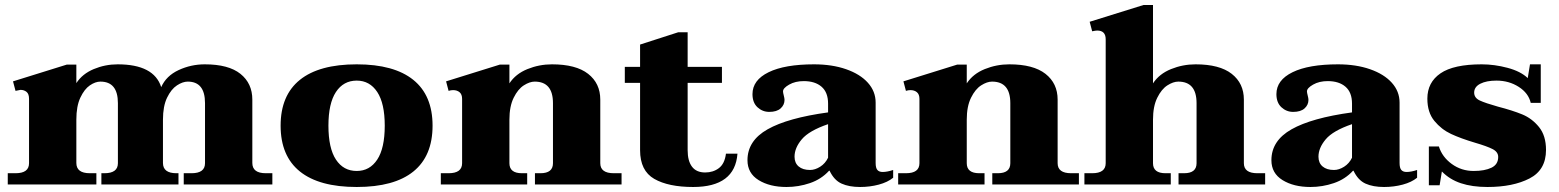

<svg xmlns="http://www.w3.org/2000/svg" viewBox="-20 -737 6228 767"><path d="M1068 -45V0H714V-45H745Q799 -45 799 -85V-325Q799 -411 730 -411Q710 -411 687 -396Q664 -381 647.5 -347Q631 -313 631 -259V-86Q631 -45 685 -45H693V0H385V-45H397Q451 -45 451 -85V-325Q451 -411 381 -411Q361 -411 339 -396Q317 -381 301 -347Q285 -313 285 -259V-86Q285 -45 339 -45H365V0H11V-45H42Q96 -45 96 -85V-342Q96 -362 86 -370Q76 -378 62 -378Q61 -378 42 -374L32 -412L247 -479H285V-405Q309 -442 354.5 -461Q400 -480 450 -480Q595 -480 624 -389Q644 -434 693.5 -457Q743 -480 798 -480Q893 -480 940.5 -442Q988 -404 988 -339V-86Q988 -45 1042 -45Z M1101 -235Q1101 -356 1178 -418Q1255 -480 1405 -480Q1554 -480 1631 -418Q1708 -356 1708 -235Q1708 -114 1631.5 -52Q1555 10 1405 10Q1255 10 1178 -52Q1101 -114 1101 -235ZM1517 -235Q1517 -324 1487 -369.5Q1457 -415 1405 -415Q1352 -415 1322 -369.5Q1292 -324 1292 -235Q1292 -145 1322 -99.5Q1352 -54 1405 -54Q1457 -54 1487 -99.5Q1517 -145 1517 -235Z M2463 -45V0H2117V-45H2139Q2189 -45 2189 -85V-325Q2189 -411 2116 -411Q2096 -411 2072.5 -396Q2049 -381 2032 -346.5Q2015 -312 2015 -259V-85Q2015 -45 2065 -45H2086V0H1741V-45H1772Q1826 -45 1826 -85V-342Q1826 -360 1816 -368.5Q1806 -377 1790 -377Q1781 -377 1772 -374L1762 -412L1977 -479H2015V-404Q2040 -442 2087 -461Q2134 -480 2185 -480Q2281 -480 2329.5 -442Q2378 -404 2378 -339V-85Q2378 -45 2432 -45Z M2926 -123Q2916 10 2749 10Q2650 10 2593.5 -22.5Q2537 -55 2537 -137V-406H2476V-470H2537V-559L2689 -608H2727V-470H2864V-406H2727V-137Q2727 -94 2744.5 -71Q2762 -48 2797 -48Q2829 -48 2852 -65.5Q2875 -83 2880 -123Z M2966 -97Q2966 -175 3046.5 -220.5Q3127 -266 3288 -288V-323Q3288 -368 3262 -390.5Q3236 -413 3191 -413Q3157 -413 3132.5 -399Q3108 -385 3108 -372Q3108 -367 3111 -355.5Q3114 -344 3114 -338Q3114 -318 3098.5 -304Q3083 -290 3053 -290Q3026 -290 3006 -308.5Q2986 -327 2986 -361Q2986 -417 3050.5 -448.5Q3115 -480 3232 -480Q3304 -480 3360 -460.5Q3416 -441 3447 -406.5Q3478 -372 3478 -327V-86Q3478 -66 3485 -58Q3492 -50 3506 -50Q3524 -50 3548 -58V-27Q3526 -9 3490.5 0.5Q3455 10 3416 10Q3372 10 3342 -3.5Q3312 -17 3294 -55H3292Q3261 -21 3215.5 -5.5Q3170 10 3122 10Q3055 10 3010.5 -17.5Q2966 -45 2966 -97ZM3288 -107V-241Q3212 -215 3183 -180.5Q3154 -146 3154 -111Q3154 -86 3170.5 -72Q3187 -58 3216 -58Q3236 -58 3256.5 -71Q3277 -84 3288 -107Z M4290 -45V0H3944V-45H3966Q4016 -45 4016 -85V-325Q4016 -411 3943 -411Q3923 -411 3899.5 -396Q3876 -381 3859 -346.5Q3842 -312 3842 -259V-85Q3842 -45 3892 -45H3913V0H3568V-45H3599Q3653 -45 3653 -85V-342Q3653 -360 3643 -368.5Q3633 -377 3617 -377Q3608 -377 3599 -374L3589 -412L3804 -479H3842V-404Q3867 -442 3914 -461Q3961 -480 4012 -480Q4108 -480 4156.5 -442Q4205 -404 4205 -339V-85Q4205 -45 4259 -45Z M5034 -45V0H4688V-45H4710Q4760 -45 4760 -85V-325Q4760 -411 4687 -411Q4667 -411 4643.5 -396Q4620 -381 4603 -346.5Q4586 -312 4586 -259V-85Q4586 -45 4636 -45H4657V0H4312V-45H4343Q4397 -45 4397 -85V-580Q4397 -615 4363 -615Q4357 -615 4343 -612L4333 -650L4548 -717H4586V-404Q4611 -442 4658 -461Q4705 -480 4756 -480Q4852 -480 4900.5 -442Q4949 -404 4949 -339V-85Q4949 -45 5003 -45Z M5059 -97Q5059 -175 5139.5 -220.5Q5220 -266 5381 -288V-323Q5381 -368 5355 -390.5Q5329 -413 5284 -413Q5250 -413 5225.5 -399Q5201 -385 5201 -372Q5201 -367 5204 -355.5Q5207 -344 5207 -338Q5207 -318 5191.5 -304Q5176 -290 5146 -290Q5119 -290 5099 -308.5Q5079 -327 5079 -361Q5079 -417 5143.5 -448.5Q5208 -480 5325 -480Q5397 -480 5453 -460.5Q5509 -441 5540 -406.5Q5571 -372 5571 -327V-86Q5571 -66 5578 -58Q5585 -50 5599 -50Q5617 -50 5641 -58V-27Q5619 -9 5583.5 0.5Q5548 10 5509 10Q5465 10 5435 -3.5Q5405 -17 5387 -55H5385Q5354 -21 5308.5 -5.5Q5263 10 5215 10Q5148 10 5103.5 -17.5Q5059 -45 5059 -97ZM5381 -107V-241Q5305 -215 5276 -180.5Q5247 -146 5247 -111Q5247 -86 5263.5 -72Q5280 -58 5309 -58Q5329 -58 5349.5 -71Q5370 -84 5381 -107Z M5740 -52 5731 3H5688V-152H5728Q5741 -110 5779.5 -82Q5818 -54 5867 -54Q5911 -54 5938 -67Q5965 -80 5965 -110Q5965 -130 5942.5 -141.5Q5920 -153 5872 -167Q5815 -184 5776.5 -202Q5738 -220 5710 -254Q5682 -288 5682 -343Q5682 -408 5734.5 -444Q5787 -480 5899 -480Q5950 -480 6002.5 -466Q6055 -452 6083 -425L6092 -480H6135V-326H6095Q6086 -365 6047 -390Q6008 -415 5958 -415Q5918 -415 5893.5 -402.5Q5869 -390 5869 -367Q5869 -346 5891.5 -335.5Q5914 -325 5964 -311Q6022 -296 6061 -280Q6100 -264 6128 -229.5Q6156 -195 6156 -138Q6156 -58 6090 -24Q6024 10 5922 10Q5861 10 5816 -5Q5771 -20 5740 -52Z"/></svg>

Font: Taviraj ExtraBold
Style: Regular
Weight: 800
Designer: Katatrad Team
Foundry: CadsonDemak
Version: Version 1.001